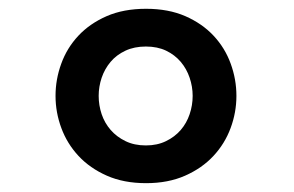

<svg xmlns="http://www.w3.org/2000/svg" viewBox="-20 -560 670 437"><path d="M312.5 -143.1Q261.7 -143.1 223.1 -160.2Q184.6 -177.2 158.7 -205.1Q132.8 -232.9 119.6 -268.6Q106.4 -304.2 106.4 -341.8Q106.4 -379.4 119.4 -415Q132.3 -450.7 158.2 -478.5Q184.1 -506.3 222.7 -523.2Q261.2 -540 312.5 -540Q363.3 -540 401.9 -523.2Q440.4 -506.3 466.3 -478.5Q492.2 -450.7 505.1 -415Q518.1 -379.4 518.1 -341.8Q518.1 -304.2 504.9 -268.6Q491.7 -232.9 465.8 -205.1Q439.9 -177.2 401.4 -160.2Q362.8 -143.1 312.5 -143.1ZM312 -229Q337.9 -229 357.9 -238.8Q377.9 -248.5 391.4 -264.2Q404.8 -279.8 411.6 -300Q418.5 -320.3 418.5 -341.8Q418.5 -362.8 411.6 -383.1Q404.8 -403.3 391.4 -419.2Q377.9 -435.1 358.2 -444.6Q338.4 -454.1 312 -454.1Q285.6 -454.1 265.4 -444.6Q245.1 -435.1 231.7 -419.2Q218.3 -403.3 211.4 -383.1Q204.6 -362.8 204.6 -341.8Q204.6 -320.3 211.4 -300Q218.3 -279.8 231.9 -264.2Q245.6 -248.5 265.6 -238.8Q285.6 -229 312 -229Z"/></svg>

Font: Candal
Style: Regular
Weight: 400
Designer: vernon adams
Foundry: vernon adams
Version: Version 1.000